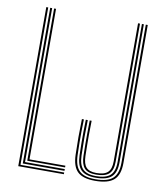

<svg xmlns="http://www.w3.org/2000/svg" viewBox="-88 -873 818 951"><g transform="rotate(10 320.5 -397.0)"><path d="M67.5 0V-800H77.2V-8.5H297V0ZM87.2 -17V-800H97V-25.8H297V-17ZM106.8 -34.2V-800H116.5V-42.8H297V-34.2ZM453.8 5.5Q393 5.5 366.1 -20.4Q339.2 -46.2 337.5 -105.5Q336.2 -154 336.1 -193Q336 -232 337.5 -284.5H347.5Q346.5 -251 346.1 -223.2Q345.8 -195.5 346.1 -167.6Q346.5 -139.8 347.5 -105.8Q349 -50.5 373.8 -26.5Q398.5 -2.5 453.8 -2.5Q515.2 -2.5 541.6 -26.4Q568 -50.2 568 -105.5V-800H577.8V-105.5Q577.8 -46.2 549 -20.4Q520.2 5.5 453.8 5.5ZM453.8 -10.2Q404 -10.2 381.4 -32.4Q358.8 -54.5 357.2 -105.8Q356.2 -139.5 355.9 -168.1Q355.5 -196.8 355.9 -224.6Q356.2 -252.5 357.2 -284.5H367Q365.8 -237.8 365.6 -198.1Q365.5 -158.5 367 -106.8Q368.5 -57.5 389.6 -37.9Q410.8 -18.2 453.8 -18.2Q504.5 -18.2 526.5 -38.5Q548.5 -58.8 548.5 -105.5V-800H558.2V-105.5Q558.2 -54.5 534.1 -32.4Q510 -10.2 453.8 -10.2ZM453.8 -25.8Q411 -25.8 394.4 -45.9Q377.8 -66 376.8 -106.5Q376 -142 375.8 -167.9Q375.5 -193.8 375.9 -220.2Q376.2 -246.8 376.8 -284.5H386.5Q385.5 -243.2 385.2 -214.4Q385 -185.5 385.5 -160.8Q386 -136 386.5 -106.8Q387.5 -67.8 403 -50.8Q418.5 -33.8 453.8 -33.8Q494 -33.8 511.5 -50.5Q529 -67.2 529 -105.5V-800H538.8V-105.5Q538.8 -62.8 519 -44.2Q499.2 -25.8 453.8 -25.8Z"/></g></svg>

Font: Big Shoulders Inline Text ExtraLight
Style: Regular
Weight: 250
Version: Version 2.002